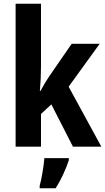

<svg xmlns="http://www.w3.org/2000/svg" viewBox="-20 -780 559 1021"><path d="M198 -426V-760H63V0H198V-174L253 -225L368 0H519L345 -319L510 -547H361L241 -373C226 -351 210 -324 195 -296H192C196 -339 198 -382 198 -426ZM346 72V61H216C213 102 201 172 191 208V221H276C305 175 330 121 346 72Z"/></svg>

Font: Noto Sans Devanagari Condensed
Style: Bold
Weight: 700
Width: 3
Designer: Jelle Bosma - Monotype Design Team
Foundry: Monotype Imaging Inc.
Version: Version 2.004